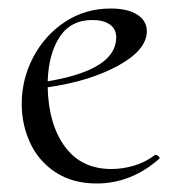

<svg xmlns="http://www.w3.org/2000/svg" viewBox="-20 -419 405 451"><path d="M346 -55Q349 -55 352.5 -52Q356 -49 354 -46Q288 12 207 12Q151 12 111 -14Q71 -40 51 -83Q31 -126 31 -175Q31 -233 58 -284.5Q85 -336 132.5 -367.5Q180 -399 240 -399Q280 -399 302.5 -384.5Q325 -370 325 -345Q324 -301 257 -264.5Q190 -228 92 -214Q94 -127 132.5 -74.5Q171 -22 242 -22Q268 -22 295 -30Q322 -38 344 -55ZM92 -228Q253 -255 253 -331Q253 -351 238 -361.5Q223 -372 197 -372Q146 -372 120 -332Q94 -292 92 -228Z"/></svg>

Font: Cormorant Upright
Style: Regular
Weight: 400
Designer: Christian Thalmann (Catharsis Fonts)
Foundry: Catharsis Fonts
Version: Version 3.302